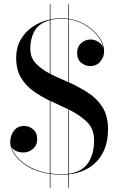

<svg xmlns="http://www.w3.org/2000/svg" viewBox="-20 -850 594 950"><path d="M226.5 -830H229.5V-754Q257.5 -760 287 -760Q302.5 -760 318.5 -757.5V-830H321.5V-757Q368.5 -749.5 408 -724.8Q447.5 -700 471.2 -665.8Q495 -631.5 495 -595Q495 -568 476.5 -545.5Q458 -523 425 -523Q402 -523 381.8 -539.5Q361.5 -556 361.5 -589Q361.5 -619 381.8 -636.8Q402 -654.5 427.5 -654.5Q448 -654.5 465.8 -643.5Q483.5 -632.5 490.5 -614.5Q484 -647 459.8 -676.5Q435.5 -706 399.5 -726.8Q363.5 -747.5 321.5 -754.5V-442.5Q369.5 -420.5 413.8 -392.5Q458 -364.5 486.2 -321Q514.5 -277.5 514.5 -210Q514.5 -114.5 462.8 -56Q411 2.5 321.5 12.5V80H318.5V13Q302.5 14.5 285 14.5Q256 14.5 229.5 10.5V80H226.5V10.5Q162.5 1 118.8 -25.2Q75 -51.5 52.8 -84Q30.5 -116.5 30.5 -145Q30.5 -179.5 48.8 -203.2Q67 -227 100 -227Q123 -227 143.5 -210.5Q164 -194 164 -161Q164 -131 143 -113.2Q122 -95.5 96.5 -95.5Q77.5 -95.5 60.5 -102.5Q43.5 -109.5 36 -125Q42.5 -98.5 66.5 -71Q90.5 -43.5 130.8 -22Q171 -0.5 226.5 8V-351.5Q183 -372.5 145 -399.5Q107 -426.5 83.5 -466.2Q60 -506 60 -565Q60 -614.5 82 -653.2Q104 -692 141.8 -717.8Q179.5 -743.5 226.5 -753.5ZM287 -757.5Q255 -757.5 229.5 -751V-484Q250 -473.5 272.8 -463.8Q295.5 -454 318.5 -443.5V-755Q303 -757.5 287 -757.5ZM130 -610Q130 -564.5 157.5 -536Q185 -507.5 226.5 -485.5V-750Q174 -736 152 -698.2Q130 -660.5 130 -610ZM285 12Q302.5 12 318.5 10V-309Q297 -319.5 274.5 -329.5Q252 -339.5 229.5 -350.5V8Q256 12 285 12ZM445.5 -155Q445.5 -213.5 409.2 -247.8Q373 -282 321.5 -307.5V9.5Q388 -0.5 416.8 -45Q445.5 -89.5 445.5 -155Z"/></svg>

Font: Bodoni* 72pt
Style: Regular
Weight: 400
Version: Version 2.3